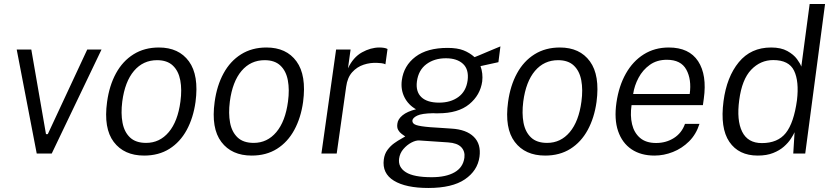

<svg xmlns="http://www.w3.org/2000/svg" viewBox="-20 -763 4138 954"><path d="M162.5 0 63 -517H135.5L208.5 -96.5H217.5L413.5 -517H484.5L237 0Z M696 10Q596.5 10 545.2 -57.8Q494 -125.5 512 -256.5Q523 -337.5 556.2 -398.5Q589.5 -459.5 643.5 -493.2Q697.5 -527 769.5 -527Q868.5 -527 918.8 -458Q969 -389 951.5 -256.5Q940.5 -177.5 907.8 -117.2Q875 -57 821.8 -23.5Q768.5 10 696 10ZM706 -53Q773.5 -53 818.5 -106.5Q863.5 -160 876.5 -258.5Q884.5 -317.5 875.8 -364Q867 -410.5 838.8 -437.2Q810.5 -464 760.5 -464Q691 -464 645.8 -410.8Q600.5 -357.5 587.5 -258.5Q580 -199.5 588.8 -153.2Q597.5 -107 626 -80Q654.5 -53 706 -53Z M1230.5 10Q1131 10 1079.8 -57.8Q1028.5 -125.5 1046.5 -256.5Q1057.5 -337.5 1090.8 -398.5Q1124 -459.5 1178 -493.2Q1232 -527 1304 -527Q1403 -527 1453.2 -458Q1503.5 -389 1486 -256.5Q1475 -177.5 1442.2 -117.2Q1409.5 -57 1356.2 -23.5Q1303 10 1230.5 10ZM1240.5 -53Q1308 -53 1353 -106.5Q1398 -160 1411 -258.5Q1419 -317.5 1410.2 -364Q1401.5 -410.5 1373.2 -437.2Q1345 -464 1295 -464Q1225.5 -464 1180.2 -410.8Q1135 -357.5 1122 -258.5Q1114.5 -199.5 1123.2 -153.2Q1132 -107 1160.5 -80Q1189 -53 1240.5 -53Z M1577 0 1650 -517H1722L1709 -423.5Q1735 -478.5 1778.5 -502.8Q1822 -527 1865.5 -527Q1877 -527 1888 -525.2Q1899 -523.5 1905.5 -519.5L1895 -443.5Q1887.5 -447.5 1875.2 -449Q1863 -450.5 1855 -450.5Q1820 -452.5 1786.8 -441.5Q1753.5 -430.5 1729.8 -404Q1706 -377.5 1700 -332L1653 0Z M2108.5 171Q1996.5 171 1937.2 134.8Q1878 98.5 1887 29.5Q1890.5 2 1905.2 -18Q1920 -38 1938.5 -51.2Q1957 -64.5 1972.5 -72.8Q1988 -81 1993.5 -85Q1986.5 -90 1976 -97.5Q1965.5 -105 1958.5 -117.2Q1951.5 -129.5 1954.5 -149Q1957 -171 1980 -190Q2003 -209 2047 -220Q2008.5 -242 1989.5 -280Q1970.5 -318 1976.5 -364Q1986 -436.5 2044.2 -480.8Q2102.5 -525 2204 -525Q2252 -525 2282.8 -513Q2313.5 -501 2338 -479Q2346 -482 2363.2 -489.2Q2380.5 -496.5 2401 -505.2Q2421.5 -514 2439.2 -521.2Q2457 -528.5 2466.5 -532.5L2456.5 -454L2367.5 -434.5Q2380.5 -398.5 2376 -358.5Q2366.5 -290.5 2311.5 -245.2Q2256.5 -200 2157 -200Q2151 -200 2143.8 -200Q2136.5 -200 2132.5 -200.5Q2075.5 -199.5 2053 -188.5Q2030.5 -177.5 2029 -164Q2028 -148.5 2048 -141.8Q2068 -135 2117.5 -131Q2137 -129.5 2164 -128Q2191 -126.5 2223.5 -124Q2297.5 -119.5 2334.2 -83.2Q2371 -47 2362.5 16Q2353 85 2290 128Q2227 171 2108.5 171ZM2162 -253Q2219 -253 2257.5 -281Q2296 -309 2303.5 -363.5Q2310.5 -418 2280.5 -445.8Q2250.5 -473.5 2195.5 -473.5Q2138 -473.5 2098.5 -444Q2059 -414.5 2051.5 -358Q2045 -307.5 2073.8 -280.2Q2102.5 -253 2162 -253ZM2125 117.5Q2196 117.5 2238.5 93.2Q2281 69 2287.5 20.5Q2291.5 -11 2271.8 -31.8Q2252 -52.5 2206 -55.5L2064.5 -65Q2047 -66.5 2024.5 -54.8Q2002 -43 1984.2 -22.2Q1966.5 -1.5 1963 25.5Q1957.5 68 1996.8 92.8Q2036 117.5 2125 117.5Z M2688.5 10Q2589 10 2537.8 -57.8Q2486.5 -125.5 2504.5 -256.5Q2515.5 -337.5 2548.8 -398.5Q2582 -459.5 2636 -493.2Q2690 -527 2762 -527Q2861 -527 2911.2 -458Q2961.5 -389 2944 -256.5Q2933 -177.5 2900.2 -117.2Q2867.5 -57 2814.2 -23.5Q2761 10 2688.5 10ZM2698.5 -53Q2766 -53 2811 -106.5Q2856 -160 2869 -258.5Q2877 -317.5 2868.2 -364Q2859.5 -410.5 2831.2 -437.2Q2803 -464 2753 -464Q2683.5 -464 2638.2 -410.8Q2593 -357.5 2580 -258.5Q2572.5 -199.5 2581.2 -153.2Q2590 -107 2618.5 -80Q2647 -53 2698.5 -53Z M3232 10Q3164.5 10 3118 -21.2Q3071.5 -52.5 3051.2 -111.5Q3031 -170.5 3043 -253.5Q3055 -336 3089.8 -397.5Q3124.5 -459 3178.8 -493Q3233 -527 3303 -527Q3404 -527 3448.8 -458.8Q3493.5 -390.5 3477 -272.5L3472.5 -240.5H3118Q3110.5 -188.5 3120.5 -146Q3130.5 -103.5 3160 -78Q3189.5 -52.5 3240 -52.5Q3289.5 -52.5 3328.5 -77.2Q3367.5 -102 3383.5 -147.5H3455.5Q3439 -95.5 3403.8 -60.5Q3368.5 -25.5 3323.5 -7.8Q3278.5 10 3232 10ZM3126 -296H3407Q3417 -368 3390.2 -417Q3363.5 -466 3293.5 -466Q3244 -466 3208.8 -440.8Q3173.5 -415.5 3152.8 -376.5Q3132 -337.5 3126 -296Z M3745 10Q3650.5 10 3604 -58.2Q3557.5 -126.5 3575 -260.5Q3591 -381 3651 -454Q3711 -527 3811.5 -527Q3860.5 -527 3892 -509.5Q3923.5 -492 3940 -469.5Q3956.5 -447 3961.5 -432L4003 -743H4079.5L3981 0H3921.5L3928 -106Q3922 -92.5 3909.2 -73Q3896.5 -53.5 3875 -34.5Q3853.5 -15.5 3821.5 -2.8Q3789.5 10 3745 10ZM3765.5 -52Q3844.5 -52 3884.5 -102.2Q3924.5 -152.5 3940 -265.5Q3951 -359 3925.5 -411.8Q3900 -464.5 3822 -464.5Q3758.5 -464.5 3712.5 -416.5Q3666.5 -368.5 3653 -265.5Q3639.5 -165.5 3667.5 -108.8Q3695.5 -52 3765.5 -52Z"/></svg>

Font: Public Sans Light
Style: Italic
Weight: 300
Italic angle: -8°
Designer: The Public Sans project authors (U.S. Web Design System). Libre Franklin designed by Pablo Impallari and Rodrigo Fuenzal
Version: Version 1.007; ttfautohint (v1.8.1) -l 8 -r 50 -G 200 -x 14 